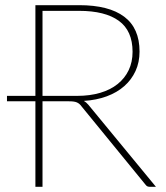

<svg xmlns="http://www.w3.org/2000/svg" viewBox="-20 -723 642 743"><path d="M144.5 -352H278.5Q328 -352 367.8 -363.8Q407.5 -375.5 435.2 -397.8Q463 -420 478 -451.5Q493 -483 493 -522.5Q493 -604 439.8 -642.5Q386.5 -681 286.5 -681H144.5ZM583.5 0H561Q555.5 0 551.2 -1.5Q547 -3 543 -8.5L295 -312Q291 -317.5 286.8 -321Q282.5 -324.5 277.2 -326.8Q272 -329 264.8 -330Q257.5 -331 247 -331H144.5V0H117V-331H7V-352H117V-703H286.5Q401 -703 460.5 -658.5Q520 -614 520 -523.5Q520 -482 504.5 -448.2Q489 -414.5 461 -389.8Q433 -365 393 -350.2Q353 -335.5 304.5 -332.5Q313.5 -327.5 322 -317.5Z"/></svg>

Font: Lato ExtraLight
Style: Regular
Weight: 275
Designer: Lukasz Dziedzic with Adam Twardoch and Botio Nikoltchev
Foundry: tyPoland Lukasz Dziedzic
Version: Version 2.015; 2015-08-06; http://www.latofonts.com/